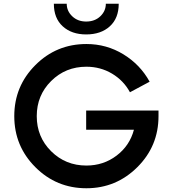

<svg xmlns="http://www.w3.org/2000/svg" viewBox="-20 -995 921 1025"><path d="M440 -811.2Q362.5 -811.2 315 -854.4Q267.5 -897.5 267.5 -975H336.2Q336.2 -936.2 365.6 -908.1Q395 -880 440 -880Q486.2 -880 515.6 -908.1Q545 -936.2 545 -975H613.8Q613.8 -897.5 566.2 -854.4Q518.8 -811.2 440 -811.2ZM440 -405H826.2V-375Q826.2 -215 713.1 -102.5Q600 10 441.2 10Q281.2 10 168.8 -102.5Q56.2 -215 56.2 -375Q56.2 -535 168.8 -647.5Q281.2 -760 441.2 -760Q548.8 -760 638.8 -705Q728.8 -650 778.8 -558.8L673.8 -502.5Q640 -565 578.1 -601.9Q516.2 -638.8 441.2 -638.8Q330 -638.8 253.1 -562.5Q176.2 -486.2 176.2 -375Q176.2 -263.8 253.1 -187.5Q330 -111.2 441.2 -111.2Q532.5 -111.2 602.5 -164.4Q672.5 -217.5 695 -302.5H440Z"/></svg>

Font: Now Medium
Style: Regular
Weight: 500
Designer: Alfredo Marco Pradil
Foundry: Alfredo Marco Pradil
Version: Version 1.002;PS 001.002;hotconv 1.0.88;makeotf.lib2.5.64775